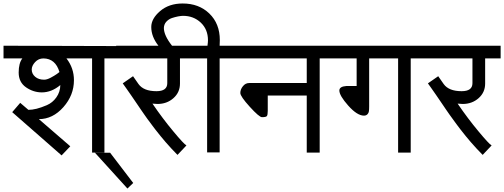

<svg xmlns="http://www.w3.org/2000/svg" viewBox="-30 -875 2891 1101"><path d="M351.1 -540Q394 -484.9 394 -415Q394 -329.1 333.5 -260.7Q272.5 -191.9 192.9 -191.9L373 -36.1L323.2 16.1L40 -231.9L85.9 -285.2L132.8 -245.1Q154.3 -245.1 180.2 -251.5Q205.6 -257.8 238.8 -272Q271.5 -286.1 293 -316.4Q315.4 -347.7 315.9 -387.2Q265.6 -345.2 210 -345.2Q161.6 -345.2 119.6 -374Q77.1 -403.3 77.1 -459Q77.1 -512.7 98.1 -540H-9.8V-612.8L655.8 -610.8V-540H568.8V0H498V-540ZM311 -461.9Q288.1 -539.1 219.2 -540Q190.9 -540 171.4 -519Q151.9 -498 151.9 -476.1Q151.9 -451.7 171.9 -434.6Q191.4 -418 223.1 -418Q239.3 -418 261.2 -429.7Q282.2 -440.9 295.4 -450.2Q308.6 -459.5 311 -461.9Z M733.9 174.3 700.7 206.1 514.6 1H601.6Z M1002 -396Q1002 -345.2 964.4 -312Q926.8 -278.8 873 -278.8Q861.8 -278.8 844.2 -280.8Q903.3 -194.3 962.4 -123.5Q1023.9 -49.3 1039.1 -41L987.8 13.2Q985.4 10.7 953.1 -22.9Q939 -37.6 919.4 -60.5Q910.6 -70.8 891.1 -94.2Q877.4 -110.4 860.4 -132.8Q852.5 -142.6 843 -155.8Q833.5 -168.9 831.5 -171.4Q815.9 -191.4 797.4 -218.3Q788.1 -231.4 776.6 -248.3Q765.1 -265.1 763.2 -268.1Q761.2 -270.5 747.6 -291Q733.9 -311.5 721.2 -329.6Q710.4 -345.2 694.6 -367.7Q678.7 -390.1 673.8 -397L732.9 -438L764.2 -393.1Q793.5 -352.1 867.2 -352.1Q929.2 -352.1 929.2 -397.9V-540H636.2V-612.8H1090.8V-540H1002Z M1017.6 -855Q1110.8 -855 1170.4 -797.4Q1230.5 -739.3 1230.5 -645Q1230.5 -622.6 1229.5 -612.8H1316.4V-540H1229.5V-1H1157.7V-540H1070.8V-612.8H1159.7Q1162.6 -633.8 1162.6 -644Q1162.6 -706.1 1121.6 -745.1Q1080.1 -784.2 1019.5 -784.2Q1009.3 -784.2 990.7 -780.8Q973.1 -777.3 955.6 -771.5Q937 -765.1 923.3 -750Q910.6 -735.8 909.7 -714.8Q909.7 -671.9 956.5 -612.8H878.4Q837.4 -665 837.4 -720.2Q837.4 -768.1 888.2 -811.5Q939 -855 1017.6 -855Z M1348.1 -341.8Q1348.1 -362.3 1362.8 -380.4Q1377.4 -398.9 1398.9 -398.9H1729V-540H1296.4V-612.8H1884.3V-540H1803.2V0H1729V-327.1H1505.4V-238.8Q1505.4 -215.3 1500 -209Q1494.6 -203.1 1472.2 -203.1Q1456.5 -203.1 1402.3 -262.7Q1348.1 -322.3 1348.1 -341.8Z M2086.9 -265.1Q2086.9 -247.1 2085.4 -236.8Q2084 -226.6 2077.1 -219.7Q2069.3 -211.9 2057.1 -211.9Q2018.1 -211.9 1966.8 -269.5Q1916 -326.7 1916 -356Q1916 -378.9 1956.1 -381.8H2015.1V-540H1864.3V-612.8H2406.2V-540H2325.2V0H2252.9V-540H2086.9Z M2752 -396Q2752 -345.2 2714.4 -312Q2676.8 -278.8 2623 -278.8Q2611.8 -278.8 2594.2 -280.8Q2653.3 -194.3 2712.4 -123.5Q2773.9 -49.3 2789.1 -41L2737.8 13.2Q2735.4 10.7 2703.1 -22.9Q2689 -37.6 2669.4 -60.5Q2660.6 -70.8 2641.1 -94.2Q2627.4 -110.4 2610.4 -132.8Q2602.5 -142.6 2593 -155.8Q2583.5 -168.9 2581.5 -171.4Q2565.9 -191.4 2547.4 -218.3Q2538.1 -231.4 2526.6 -248.3Q2515.1 -265.1 2513.2 -268.1Q2511.2 -270.5 2497.6 -291Q2483.9 -311.5 2471.2 -329.6Q2460.4 -345.2 2444.6 -367.7Q2428.7 -390.1 2423.8 -397L2482.9 -438L2514.2 -393.1Q2543.5 -352.1 2617.2 -352.1Q2679.2 -352.1 2679.2 -397.9V-540H2386.2V-612.8H2840.8V-540H2752Z"/></svg>

Font: Miedinger*
Style: Book
Weight: 400
Version: Version 001.000